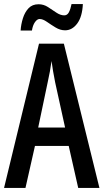

<svg xmlns="http://www.w3.org/2000/svg" viewBox="-20 -981 512 950"><path d="M367 -51 320 -259H153L106 -51H0L173 -765H296L472 -51ZM253 -573Q247 -604 242.5 -629.5Q238 -655 235 -679Q232 -656 227 -628Q222 -600 216 -574L169 -350H302ZM82 -830Q84 -861 93.5 -891Q103 -921 121.5 -940.5Q140 -960 171 -960Q196 -960 217.5 -946Q239 -932 259 -918.5Q279 -905 298 -905Q313 -905 321 -920.5Q329 -936 334 -961H390Q387 -898 362 -864.5Q337 -831 302 -831Q278 -831 255 -845Q232 -859 212 -873Q192 -887 176 -887Q164 -887 153 -871.5Q142 -856 138 -830Z"/></svg>

Font: Noto Sans Tamil UI ExtraCondensed Medium
Style: Regular
Weight: 500
Width: 2
Designer: Jelle Bosma - Monotype Design Team
Foundry: Monotype Imaging Inc.
Version: Version 2.004; ttfautohint (v1.8.4.7-5d5b)